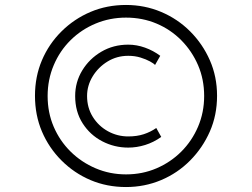

<svg xmlns="http://www.w3.org/2000/svg" viewBox="-20 -737 1014 774"><path d="M488 17Q411 17 345 -11Q279 -39 228 -90Q177 -141 149 -207Q121 -273 121 -351Q121 -428 149 -494Q177 -560 228 -610.5Q279 -661 345 -689Q411 -717 488 -717Q563 -717 629.5 -689Q696 -661 746.5 -610.5Q797 -560 826 -494Q855 -428 855 -351Q855 -273 826 -207Q797 -141 746.5 -90Q696 -39 629.5 -11Q563 17 488 17ZM497 -142Q441 -142 392 -167.5Q343 -193 313 -240Q283 -287 283 -350Q283 -406 311.5 -453Q340 -500 388.5 -528.5Q437 -557 497 -557Q531 -557 564.5 -545Q598 -533 626 -512L605 -475Q600 -481 584.5 -489.5Q569 -498 546.5 -505Q524 -512 497 -512Q451 -512 413.5 -489Q376 -466 353.5 -429Q331 -392 331 -350Q331 -303 354 -266Q377 -229 415 -208Q453 -187 497 -187Q532 -187 559.5 -196Q587 -205 610 -221L630 -185Q599 -163 565 -152.5Q531 -142 497 -142ZM488 -34Q554 -34 611 -58.5Q668 -83 711 -126Q754 -169 778.5 -226.5Q803 -284 803 -350Q803 -417 778.5 -474Q754 -531 711 -574.5Q668 -618 611 -642Q554 -666 488 -666Q423 -666 365.5 -642Q308 -618 264.5 -575Q221 -532 196.5 -474Q172 -416 172 -350Q172 -283 196.5 -226Q221 -169 264.5 -126Q308 -83 365.5 -58.5Q423 -34 488 -34Z"/></svg>

Font: Lexend Zetta ExtraLight
Style: Regular
Weight: 250
Version: Version 1.007